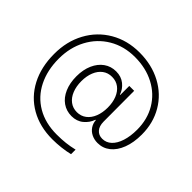

<svg xmlns="http://www.w3.org/2000/svg" viewBox="-182 -922 1247 1247"><g transform="rotate(45 442.0 -298.0)"><path d="M260.7 -298.8Q260.7 -359.4 281.2 -406Q301.8 -452.6 338.1 -478.3Q374.5 -503.9 420.9 -503.9Q468.3 -503.9 500.5 -477.8Q532.7 -451.7 544.9 -414.1H547.9V-497.1H592.8L593.8 -214.8Q594.2 -174.3 613.8 -152.1Q633.3 -129.9 666 -129.9Q702.1 -129.9 729 -155Q755.9 -180.2 770.5 -226.1Q785.2 -272 785.2 -332Q785.2 -427.2 741.7 -500.7Q698.2 -574.2 620.1 -615.2Q542 -656.2 441.4 -656.2Q341.3 -656.2 263.2 -609.9Q185.1 -563.5 141.8 -482.2Q98.6 -400.9 98.6 -298.8Q98.6 -192.4 139.4 -111.1Q180.2 -29.8 256.8 14.9Q333.5 59.6 437.5 59.6Q482.4 59.6 518.8 55.4Q555.2 51.3 593.8 42V84Q559.1 92.3 519 96.9Q479 101.6 439.5 101.6Q324.2 101.6 237.3 52Q150.4 2.4 103 -88.1Q55.7 -178.7 55.7 -298.8Q55.2 -413.6 104.5 -504.6Q153.8 -595.7 241.9 -647Q330.1 -698.2 441.4 -698.2Q554.7 -698.2 642.8 -651.1Q731 -604 780 -520.5Q829.1 -437 829.1 -331.1Q829.1 -257.8 808.1 -202.9Q787.1 -147.9 749.8 -118.4Q712.4 -88.9 664.1 -88.9Q633.3 -88.9 608.2 -101.3Q583 -113.8 568.1 -136Q553.2 -158.2 551.3 -186.5H547.9Q534.7 -147.5 501.7 -120.1Q468.8 -92.8 420.9 -92.8Q374 -92.8 337.6 -118.2Q301.3 -143.6 281 -190.4Q260.7 -237.3 260.7 -298.8ZM548.8 -298.8Q548.8 -345.7 534.2 -382.3Q519.5 -418.9 492.2 -439.5Q464.8 -460 427.7 -460Q390.6 -460.4 363 -439.9Q335.4 -419.4 320.6 -382.8Q305.7 -346.2 305.7 -298.8Q305.7 -251.5 320.6 -214.4Q335.4 -177.2 363 -156.5Q390.6 -135.7 427.7 -135.7Q464.4 -135.7 491.9 -156.7Q519.5 -177.7 534.2 -214.8Q548.8 -252 548.8 -298.8Z"/></g></svg>

Font: Pretendard Std ExtraLight
Style: Regular
Weight: 200
Designer: Base glyphs from Inter by Rasmus Andersson; Hangeul glyphs from Noto Sans CJK(Source Han Sans) by Jang Soo-young and Kan
Foundry: Kil Hyung-jin
Version: Version 1.309